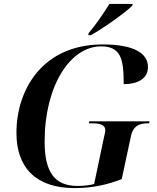

<svg xmlns="http://www.w3.org/2000/svg" viewBox="-20 -951 804 981"><path d="M433 -782 431 -771H444C512 -809 622 -888 655 -921L658 -931H539C512 -887 468 -822 433 -782ZM361 10C447 10 523 -5 602 -36L649 -255C661 -312 697 -321 738 -321H742L744 -331H436L434 -321H446C487 -321 518 -316 518 -284C518 -279 515 -266 512 -253L461 -11C440 -5 410 -1 376 -1C255 -1 208 -77 208 -228C208 -511 338 -714 496 -714C598 -714 612 -650 612 -521C681 -521 736 -547 736 -609C736 -675 671 -724 505 -724C198 -724 64 -494 64 -272C64 -93 165 10 361 10Z"/></svg>

Font: Noto Serif Display SemiBold
Style: Italic
Weight: 600
Italic angle: -12°
Designer: Monotype Design Team
Foundry: Monotype Imaging Inc.
Version: Version 2.009